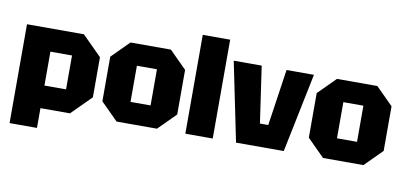

<svg xmlns="http://www.w3.org/2000/svg" viewBox="-76 -950 2833 1339"><g transform="rotate(10 1341.0 -280.0)"><path d="M44 140V-560H447L585 -422V-138L447 0H238V140ZM391 -400H238V-160H391Z M655 -122V-438L777 -560H1063L1185 -438V-122L1063 0H777ZM849 -152H991V-408H849Z M1264 0V-700H1458V0Z M1623 0 1508 -560H1706L1764 -160H1823L1882 -560H2076L1961 0Z M2117 -122V-438L2239 -560H2525L2647 -438V-122L2525 0H2239ZM2311 -152H2453V-408H2311Z"/></g></svg>

Font: Tektur ExtraBold
Style: Regular
Weight: 800
Designer: Adam Jagosz
Foundry: Adam Jagosz
Version: Version 1.005;gftools[0.9.30]